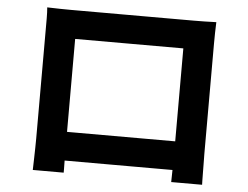

<svg xmlns="http://www.w3.org/2000/svg" viewBox="-51 -773 1103 854"><g transform="rotate(5 500.0 -346.0)"><path d="M126 -709Q157 -708 184.5 -707.5Q212 -707 232 -707Q248 -707 281.5 -707Q315 -707 360 -707Q405 -707 456 -707Q507 -707 558.5 -707Q610 -707 655 -707Q700 -707 733.5 -707Q767 -707 782 -707Q801 -707 827.5 -707.5Q854 -708 881 -709Q880 -686 879.5 -660.5Q879 -635 879 -612Q879 -598 879 -568.5Q879 -539 879 -498.5Q879 -458 879 -412.5Q879 -367 879 -321Q879 -275 879 -234.5Q879 -194 879 -164.5Q879 -135 879 -122Q879 -107 879.5 -84.5Q880 -62 880 -39.5Q880 -17 880.5 -0.5Q881 16 881 17H743Q743 15 743.5 -7.5Q744 -30 744.5 -61Q745 -92 745 -119Q745 -132 745 -163Q745 -194 745 -236Q745 -278 745 -325Q745 -372 745 -417Q745 -462 745 -499Q745 -536 745 -558Q745 -580 745 -580H262Q262 -580 262 -558Q262 -536 262 -499.5Q262 -463 262 -417.5Q262 -372 262 -325.5Q262 -279 262 -236.5Q262 -194 262 -163Q262 -132 262 -119Q262 -101 262 -78.5Q262 -56 262.5 -35Q263 -14 263 0.5Q263 15 263 17H125Q125 15 125.5 0Q126 -15 126.5 -37Q127 -59 127.5 -82Q128 -105 128 -123Q128 -136 128 -165.5Q128 -195 128 -236Q128 -277 128 -322.5Q128 -368 128 -414Q128 -460 128 -500.5Q128 -541 128 -570Q128 -599 128 -612Q128 -633 128 -660.5Q128 -688 126 -709ZM795 -165V-37H194V-165Z"/></g></svg>

Font: Noto Sans SC
Style: Bold
Weight: 700
Designer: Ryoko NISHIZUKA  (kana, bopomofo & ideographs); Paul D. Hunt (Latin, Greek & Cyrillic); Sandoll Communications , Soo-you
Foundry: Adobe
Version: Version 2.004-H2;hotconv 1.0.118;makeotfexe 2.5.65603